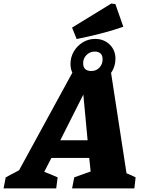

<svg xmlns="http://www.w3.org/2000/svg" viewBox="-92 -1056 797 1076"><path d="M617 -85Q630 -80 643 -74Q656 -68 668 -62L661 0H312L324 -62L416 -95L408 -171H196L156 -93Q175 -86 194 -78Q213 -70 231 -62L223 0H-72L-60 -62L15 -102L318 -657H529ZM246 -270H399L375 -526ZM416 -587Q367 -587 335 -618.5Q303 -650 303 -698Q303 -736 322 -768Q341 -800 372.5 -819Q404 -838 441 -838Q490 -838 522.5 -806.5Q555 -775 555 -727Q555 -689 536.5 -657Q518 -625 486.5 -606Q455 -587 416 -587ZM420 -658Q447 -658 465 -677Q483 -696 483 -723Q483 -767 438 -767Q412 -767 393 -748Q374 -729 374 -702Q374 -658 420 -658ZM337.6 -837.3 311.9 -901.3 531.8 -1036.2 554.6 -1033.2 599.1 -906.1Q534.5 -883.5 469.2 -867.1Q403.9 -850.6 337.6 -837.3Z"/></svg>

Font: Piazzolla SC ExtraBold
Style: Italic
Weight: 800
Italic angle: -11.3°
Designer: Juan Pablo del Peral
Foundry: Huerta Tipografica
Version: Version 1.330